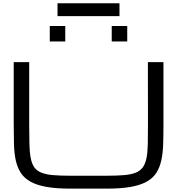

<svg xmlns="http://www.w3.org/2000/svg" viewBox="-20 -1126 1072 1162"><path d="M328.1 -1028.3H703.1V-1106.4H328.1ZM969.2 -750V-375Q969.2 -308.6 967.5 -253.9Q965.8 -199.2 956.3 -155.8Q946.8 -112.3 926.3 -80.1Q905.8 -47.9 867.7 -26.6Q829.6 -5.4 770.8 5.1Q711.9 15.6 626 15.6H406.2Q320.3 15.6 261.5 5.1Q202.6 -5.4 164.6 -26.6Q126.5 -47.9 105.7 -80.1Q85 -112.3 75.4 -155.8Q65.9 -199.2 64.5 -253.9Q63 -308.6 63 -375V-750H156.7V-375Q156.7 -304.7 158 -254.2Q159.2 -203.6 166 -168.9Q172.9 -134.3 187.7 -113.3Q202.6 -92.3 230.5 -81.1Q258.3 -69.8 301 -66.2Q343.8 -62.5 406.2 -62.5H626Q688 -62.5 731 -66.2Q773.9 -69.8 801.5 -81.1Q829.1 -92.3 844.2 -113.3Q859.4 -134.3 866.5 -168.9Q873.5 -203.6 874.5 -254.2Q875.5 -304.7 875.5 -375L875 -750ZM375 -968.8H281.2V-875H375ZM750 -968.8H656.2V-875H750Z"/></svg>

Font: Michroma
Style: Regular
Weight: 400
Version: Version 1.000